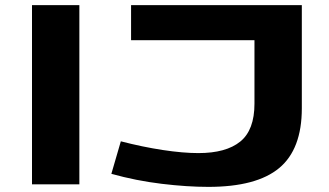

<svg xmlns="http://www.w3.org/2000/svg" viewBox="-20 -720 1287 750"><path d="M105 0V-700H290V0ZM415 -41 452 -168Q537 -146 616 -134Q695 -122 755 -122Q863 -122 918.5 -167Q974 -212 974 -315V-563H492V-700H1159V-297Q1159 -137 1070.5 -63.5Q982 10 794 10Q711 10 611.5 -2Q512 -14 415 -41Z"/></svg>

Font: Georama ExtraExtended SemiBold
Style: Regular
Weight: 600
Width: 8
Designer: Jean-Baptiste Levee
Foundry: Production Type
Version: Version 1.000